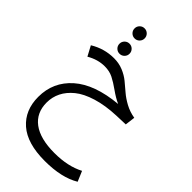

<svg xmlns="http://www.w3.org/2000/svg" viewBox="-326 -839 1295 1295"><g transform="rotate(45 321.5 -191.5)"><path d="M265 -664Q251 -650 231 -650Q211 -650 197 -664Q183 -678 183 -698Q183 -718 197 -732Q211 -746 231 -746Q251 -746 265 -732Q279 -718 279 -698Q279 -678 265 -664ZM198 -587Q212 -601 232 -601Q252 -601 266 -587Q280 -573 280 -553Q280 -533 266 -519Q252 -505 232 -505Q212 -505 198 -519Q184 -533 184 -553Q184 -573 198 -587ZM612 232 643 305Q547 363 387 363Q219 363 134.5 289Q50 215 50 88Q50 -54 155 -147Q260 -240 465 -259Q425 -277 381 -308.5Q337 -340 302 -357.5Q267 -375 222 -375Q156 -375 93 -338L55 -409Q135 -458 228 -458Q275 -458 315 -441.5Q355 -425 385.5 -400Q416 -375 446 -349Q476 -323 517.5 -300.5Q559 -278 608 -270L599 -198L513 -195Q410 -191 332 -167Q254 -143 208 -105.5Q162 -68 139.5 -22.5Q117 23 117 75Q117 173 188 226Q259 279 395 279Q523 279 612 232Z"/></g></svg>

Font: FiraGO Book
Style: Regular
Weight: 350
Designer: bBox Type
Foundry: bBox Type GmbH
Version: Version 1.001;PS 001.001;hotconv 1.0.88;makeotf.lib2.5.64775